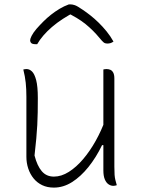

<svg xmlns="http://www.w3.org/2000/svg" viewBox="-20 -842 640 873"><path d="M101 -528Q114 -528 125.5 -517Q137 -506 144.5 -477.5Q152 -449 152 -396Q152 -361 151.5 -331.5Q151 -302 149.5 -273.5Q148 -245 145 -212Q142 -179 137 -135Q149 -88 170 -63.5Q191 -39 225 -39Q259 -39 293 -60.5Q327 -82 358 -118.5Q389 -155 415 -201.5Q441 -248 459 -298V-182H444Q417 -126 382 -82.5Q347 -39 307.5 -14Q268 11 225 11Q195 11 172 0Q149 -11 133 -30.5Q117 -50 108.5 -75.5Q100 -101 100 -129Q100 -175 100 -220.5Q100 -266 100 -311.5Q100 -357 100 -402Q100 -437 97 -465.5Q94 -494 86 -526Q90 -527 93.5 -527.5Q97 -528 101 -528ZM464 -528Q474 -528 482 -524.5Q490 -521 495 -511.5Q500 -502 500 -485Q500 -418 500 -351Q500 -284 500 -217.5Q500 -151 500 -84Q500 -60 501 -47Q502 -34 504.5 -24Q507 -14 511 0Q509 1 506 1.5Q503 2 500.5 2.5Q498 3 495 3Q484 3 473.5 -4Q463 -11 456.5 -26.5Q450 -42 450 -67Q450 -145 450 -221Q450 -297 450 -373Q450 -449 450 -526Q452 -527 454 -527Q456 -527 458.5 -527.5Q461 -528 464 -528ZM293 -822Q295 -822 297.5 -822Q300 -822 302 -822Q309 -822 320 -818.5Q331 -815 357 -797Q372 -787 390.5 -772.5Q409 -758 428 -739.5Q447 -721 464.5 -699.5Q482 -678 496 -653Q489 -648 482.5 -646Q476 -644 467 -644Q458 -644 451.5 -649Q445 -654 432 -670Q404 -704 369 -732.5Q334 -761 275 -789L333 -777H268L325 -790Q260 -757 216 -719Q172 -681 149 -641H143Q133 -641 127.5 -643Q122 -645 119.5 -649.5Q117 -654 117 -659Q117 -665 123.5 -678.5Q130 -692 146 -711Q161 -728 177.5 -744.5Q194 -761 212.5 -775.5Q231 -790 251 -802Q271 -814 293 -822Z"/></svg>

Font: Recursive Casual Light
Style: Regular
Weight: 300
Version: Version 1.047